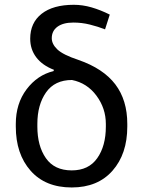

<svg xmlns="http://www.w3.org/2000/svg" viewBox="-20 -784 606 813"><path d="M107.9 -620.1Q107.9 -687.5 156.2 -725.6Q204.6 -763.7 292.5 -763.7Q330.1 -763.7 367.9 -752.7Q405.8 -741.7 444.8 -722.2L424.8 -659.7Q395 -671.4 360.8 -679.9Q326.7 -688.5 290.5 -688.5Q247.6 -688.5 223.4 -670.9Q199.2 -653.3 199.2 -622.1Q199.2 -597.2 223.1 -574.5Q247.1 -551.8 312 -530.3Q417.5 -493.7 468.3 -426.8Q519 -359.9 519 -259.3V-248Q519 -132.3 456.5 -61.3Q394 9.8 283.7 9.8Q171.9 9.8 109.4 -61.3Q46.9 -132.3 46.9 -248V-259.3Q46.9 -345.2 92.5 -405.8Q138.2 -466.3 206.5 -482.9L208.5 -488.3Q159.2 -507.3 133.5 -541.3Q107.9 -575.2 107.9 -620.1ZM138.2 -248Q138.2 -166 174.3 -114.3Q210.4 -62.5 283.7 -62.5Q355.5 -62.5 391.8 -114.3Q428.2 -166 428.2 -248V-259.3Q428.2 -325.2 388.4 -378.9Q348.6 -432.6 284.7 -445.3Q211.9 -445.3 175 -392.8Q138.2 -340.3 138.2 -259.3Z"/></svg>

Font: Roboto Web
Style: Regular
Weight: 400
Designer: Google
Version: Version 1.200310; 2013